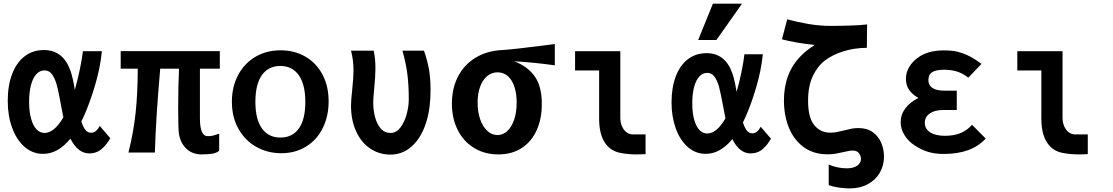

<svg xmlns="http://www.w3.org/2000/svg" viewBox="-20 -828 6040 1042"><path d="M22 -280Q22 -364 45.8 -426.2Q69.5 -488.5 113.8 -522.5Q158 -556.5 218.5 -556.5Q323 -556.5 363 -442.5Q376.5 -402 386 -340.5Q401 -392.5 413 -450Q425 -507.5 430 -550H533Q524 -458.5 495 -362.2Q466 -266 436 -199.5L421.5 -169Q431.5 -137.5 443.8 -122.5Q456 -107.5 475 -107.5Q501.5 -107.5 521.5 -144.5L578.5 -78Q561 -45.5 533 -20.5Q505 4.5 464.5 4.5Q403 4.5 362 -75.5Q295 7 214 7Q156.5 7 112.8 -31.5Q69 -70 45.5 -135.5Q22 -201 22 -280ZM221.5 -106.5Q274.5 -106.5 324 -191.5L316.5 -229Q309 -270 301 -310.2Q293 -350.5 287 -371Q275.5 -408.5 260.2 -427.2Q245 -446 221 -446Q196.5 -446 177.8 -426Q159 -406 148.5 -367.8Q138 -329.5 138 -276Q138 -221.5 148.8 -183.5Q159.5 -145.5 178.2 -126Q197 -106.5 221.5 -106.5Z M951.5 -99Q947 -125.5 947 -238.5Q947 -357.5 951.5 -455.5H849.5Q837 -311.5 830.2 -204.8Q823.5 -98 820.5 0H677Q704.5 -109 716 -216Q727.5 -323 727.5 -455.5H635V-550.5H1173V-455.5H1065V-186Q1065 -137 1075.5 -113Q1086 -89 1107.5 -89Q1125 -89 1135.2 -91.8Q1145.5 -94.5 1169.5 -102.5V-10Q1155 2.5 1131.8 6.2Q1108.5 10 1074 10Q1025.5 10 993.2 -19.2Q961 -48.5 951.5 -99Z M1238.5 -276Q1238.5 -357 1272.2 -420.5Q1306 -484 1366 -519.5Q1426 -555 1502.5 -555Q1577.5 -555 1636.8 -521Q1696 -487 1729.8 -424Q1763.5 -361 1763.5 -278Q1763.5 -197.5 1731.8 -133.2Q1700 -69 1641.5 -32.8Q1583 3.5 1506.5 3.5Q1432.5 3.5 1371.2 -30.8Q1310 -65 1274.2 -128.8Q1238.5 -192.5 1238.5 -276ZM1637 -274.5Q1637 -369.5 1601.5 -419.8Q1566 -470 1501.5 -470Q1436.5 -470 1401.2 -420Q1366 -370 1366 -275.5Q1366 -180.5 1401.5 -131Q1437 -81.5 1502 -81.5Q1567 -81.5 1602 -130.8Q1637 -180 1637 -274.5Z M1885 -255Q1885 -285 1891.5 -341.5Q1898.5 -407.5 1898.5 -445Q1898.5 -502.5 1885 -553H2008Q2017.5 -511.5 2017.5 -456.5Q2017.5 -413.5 2010 -338.5Q2005.5 -291.5 2005.5 -272.5Q2005.5 -232 2015 -194.2Q2024.5 -156.5 2045.5 -131.5Q2066.5 -106.5 2100 -106.5Q2130.5 -106.5 2153 -136Q2175.5 -165.5 2187 -208.2Q2198.5 -251 2198.5 -290Q2198.5 -365 2190.8 -425.8Q2183 -486.5 2164 -553H2281Q2299.5 -499.5 2308 -452Q2316.5 -404.5 2316.5 -344Q2316.5 -312.5 2315.5 -295.5Q2310.5 -203.5 2282.2 -134.2Q2254 -65 2206.8 -27Q2159.5 11 2099 11Q2038 11 1989.2 -21.8Q1940.5 -54.5 1912.8 -115Q1885 -175.5 1885 -255Z M2432.5 -266Q2432.5 -347.5 2465.2 -411.8Q2498 -476 2560 -514.2Q2622 -552.5 2706 -556.5Q2735.5 -558 2800.8 -565.5Q2866 -573 2924.5 -580.5L2991 -589V-473.5Q2880.5 -489 2770.5 -495.5Q2844 -467.5 2882.2 -413.2Q2920.5 -359 2920.5 -264Q2920.5 -182.5 2892.2 -120.5Q2864 -58.5 2810.8 -24.2Q2757.5 10 2684.5 10Q2611 10 2553.8 -24.5Q2496.5 -59 2464.5 -121.8Q2432.5 -184.5 2432.5 -266ZM2784 -271.5Q2784 -321.5 2771.2 -358.8Q2758.5 -396 2735 -415.8Q2711.5 -435.5 2680.5 -435.5Q2648 -435.5 2623.2 -414.5Q2598.5 -393.5 2585.2 -356.2Q2572 -319 2572 -270.5Q2572 -220.5 2586 -180.5Q2600 -140.5 2624.5 -117.8Q2649 -95 2679.5 -95Q2709.5 -95 2733.2 -117Q2757 -139 2770.5 -179Q2784 -219 2784 -271.5Z M3231.5 -184V-445.5H3101V-550H3346.5V-190Q3346.5 -163.5 3355.5 -142.8Q3364.5 -122 3379.8 -110.5Q3395 -99 3414 -98.5H3483.5V8.5L3471 9Q3448 10 3434.5 10Q3387 10 3345 1.5Q3289.5 -10 3260.5 -57.2Q3231.5 -104.5 3231.5 -184Z M3624.5 -271.5Q3624.5 -353 3647.5 -413.5Q3670.5 -474 3713.5 -506.8Q3756.5 -539.5 3815 -539.5Q3916.5 -539.5 3955 -429Q3967.5 -392.5 3977.5 -330Q3992.5 -381 4004 -436.8Q4015.5 -492.5 4020 -533.5H4120Q4111 -444.5 4083.2 -351.5Q4055.5 -258.5 4026 -193.5L4012 -163.5Q4021.5 -133.5 4033.5 -119Q4045.5 -104.5 4063.5 -104.5Q4090 -104.5 4108.5 -140L4164 -75.5Q4147 -44 4120 -19.8Q4093 4.5 4053.5 4.5Q3993 4.5 3954.5 -73Q3888 7 3810.5 7Q3754.5 7 3712.2 -30.5Q3670 -68 3647.2 -131.5Q3624.5 -195 3624.5 -271.5ZM3769 -611 3849 -808H4007L3868 -611ZM3818 -103.5Q3869.5 -103.5 3917 -185.5L3910 -222L3907 -239Q3889.5 -331 3881.5 -360Q3870 -396.5 3855.5 -414.5Q3841 -432.5 3817.5 -432.5Q3794 -432.5 3775.8 -413.2Q3757.5 -394 3747.2 -356.8Q3737 -319.5 3737 -267.5Q3737 -215 3747.5 -178Q3758 -141 3776.2 -122.2Q3794.5 -103.5 3818 -103.5Z M4574 85.5Q4613 85.5 4632.8 70.5Q4652.5 55.5 4652.5 35Q4652.5 19 4642 4Q4631.5 -11 4606.5 -11Q4598 -11 4586 -8.8Q4574 -6.5 4561.5 -3.5Q4536.5 2.5 4516 6Q4495.5 9.5 4471.5 9.5Q4395 9.5 4341.5 -29.8Q4288 -69 4261.2 -135.5Q4234.5 -202 4234.5 -283Q4234.5 -431 4325.5 -523.5Q4356 -555 4401.5 -584Q4295.5 -595.5 4223.5 -614.5L4252.5 -723.5Q4305 -708.5 4366.5 -698Q4428 -687.5 4489 -687.5Q4544 -687.5 4599.5 -689.5Q4655 -691.5 4686 -695.5Q4686 -667 4685 -624L4684.5 -568.5Q4615 -568 4555 -548.8Q4495 -529.5 4455.5 -498.5Q4416 -468 4390.8 -414.2Q4365.5 -360.5 4365.5 -280.5Q4365.5 -190.5 4398.8 -149.2Q4432 -108 4486.5 -108Q4503.5 -108 4519 -111Q4534.5 -114 4560 -120Q4584.5 -126.5 4602.2 -129.8Q4620 -133 4638.5 -133Q4686.5 -133 4717.8 -109.8Q4749 -86.5 4763.2 -51.2Q4777.5 -16 4777.5 22Q4777.5 70.5 4754.5 109.8Q4731.5 149 4689.2 171.8Q4647 194.5 4591.5 194.5Q4566 194.5 4534.2 190.2Q4502.5 186 4477.5 177V65Q4497 74 4523.5 79.8Q4550 85.5 4574 85.5Z M4944.5 -38.5Q4909 -61.5 4888.5 -95.2Q4868 -129 4868 -163.5Q4868 -205.5 4892.8 -239.2Q4917.5 -273 4964.5 -296.5Q4930.5 -315.5 4913.5 -340.8Q4896.5 -366 4896.5 -401Q4896.5 -434 4913.8 -463.5Q4931 -493 4960 -514Q5014 -554.5 5102 -554.5Q5133 -554.5 5154.5 -551.5Q5176 -548.5 5200 -540.5Q5226.5 -531.5 5251 -518Q5275.5 -504.5 5306.5 -481L5235 -406.5Q5207.5 -428.5 5176 -439Q5144.5 -449.5 5104 -449.5Q5059.5 -449.5 5039 -436.2Q5018.5 -423 5018.5 -393Q5018.5 -365 5040.8 -350.5Q5063 -336 5104 -336H5172.5V-231H5098Q5053 -231 5026 -212.2Q4999 -193.5 4999 -161.5Q4999 -128.5 5028 -109.8Q5057 -91 5108 -91Q5156.5 -91 5192.2 -105.5Q5228 -120 5255.5 -150.5L5329.5 -76Q5253.5 7.5 5102 7.5Q5054.5 7.5 5017.8 -3.5Q4981 -14.5 4944.5 -38.5Z M5631.5 -184V-445.5H5501V-550H5746.5V-190Q5746.5 -163.5 5755.5 -142.8Q5764.5 -122 5779.8 -110.5Q5795 -99 5814 -98.5H5883.5V8.5L5871 9Q5848 10 5834.5 10Q5787 10 5745 1.5Q5689.5 -10 5660.5 -57.2Q5631.5 -104.5 5631.5 -184Z"/></svg>

Font: JuliaMono ExtraBold
Style: Regular
Weight: 800
Monospace: yes
Designer: cormullion
Foundry: corm
Version: Version 0.055; ttfautohint (v1.8.4)